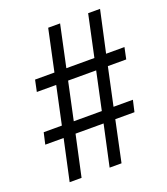

<svg xmlns="http://www.w3.org/2000/svg" viewBox="-132 -802 777 894"><g transform="rotate(-20 257.0 -355.0)"><path d="M59 0H118L162 -203H301L257 0H316L359 -203H454L467 -260H371L411 -447H502L514 -504H423L468 -710H409L365 -504H226L270 -710H211L167 -504H71L59 -447H155L115 -260H25L12 -203H103ZM174 -260 214 -447H353L313 -260Z"/></g></svg>

Font: Geist Light
Style: Italic
Weight: 300
Italic angle: -12°
Designer: Basement.studio, Andrés Briganti, Mateo Zaragoza
Foundry: Basement.studio, Vercel, Andrés Briganti, Guido Ferreyra, Mateo Zaragoza
Version: Version 1.500